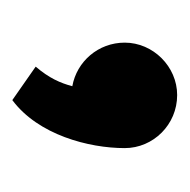

<svg xmlns="http://www.w3.org/2000/svg" viewBox="-18 -154 301 304"><g transform="rotate(90 132.0 -2.5)"><path d="M215 -50C215 -95 178 -133 131 -133C86 -133 48 -95 48 -50C48 -8 78 26 117 33C112 52 104 70 86 91L139 128C194 87 215 7 215 -50Z"/></g></svg>

Font: Righteous
Style: Regular
Weight: 400
Designer: Astigmatic (AOETI)
Foundry: Astigmatic (AOETI)
Version: Version 1.000